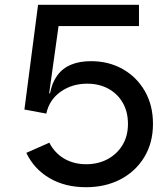

<svg xmlns="http://www.w3.org/2000/svg" viewBox="-20 -772 696 802"><path d="M90 -133.5 186 -176Q208.5 -132.5 248.5 -109.2Q288.5 -86 340 -86Q390 -86 429.5 -107.2Q469 -128.5 491.8 -166.2Q514.5 -204 514.5 -254.5Q514.5 -305.5 492.5 -343.2Q470.5 -381 432 -401.8Q393.5 -422.5 344 -422.5Q281 -422.5 233.2 -388.8Q185.5 -355 173.5 -297.5L167 -382.5H189Q197.5 -427.5 219.8 -457.5Q242 -487.5 277.2 -502Q312.5 -516.5 360.5 -516.5Q434 -516.5 492.5 -483.5Q551 -450.5 585 -391.5Q619 -332.5 619 -254.5Q619 -175.5 582.8 -115.8Q546.5 -56 483.5 -23Q420.5 10 339 10Q251.5 10 186.8 -28Q122 -66 90 -133.5ZM237 -752 173.5 -297.5 82 -314.5 139 -752ZM202.5 -663V-752H560.5V-663Z"/></svg>

Font: Hepta Slab ExtraLight Medium
Style: Regular
Weight: 500
Version: Version 1.100